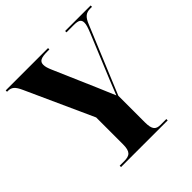

<svg xmlns="http://www.w3.org/2000/svg" viewBox="-188 -862 1010 1010"><g transform="rotate(-45 317.5 -357.0)"><path d="M146 0H493V-10H451C416 -10 401 -23 401 -78V-275L556 -649C573 -692 590 -704 622 -704H634V-714H444V-704H498C534 -704 547 -696 547 -673C547 -659 542 -643 529 -611L427 -364C417 -339 405 -310 395 -284C377 -327 368 -349 354 -381L251 -619C241 -642 237 -656 237 -669C237 -695 254 -704 304 -704H317V-714H2V-704H8C35 -704 50 -692 68 -652L238 -277V-78C238 -23 221 -10 179 -10H146Z"/></g></svg>

Font: Noto Serif Display Condensed ExtraBold
Style: Regular
Weight: 800
Width: 3
Designer: Monotype Design Team
Foundry: Monotype Imaging Inc.
Version: Version 2.009